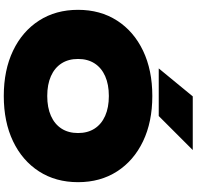

<svg xmlns="http://www.w3.org/2000/svg" viewBox="-32 -990 1040 1016"><g transform="rotate(90 488.0 -482.0)"><path d="M488 18Q351 18 248.5 -31Q146 -80 89 -168.5Q32 -257 32 -375Q32 -493 89 -581.5Q146 -670 248.5 -719Q351 -768 488 -768Q625 -768 727.5 -719Q830 -670 887 -581.5Q944 -493 944 -375Q944 -257 887 -168.5Q830 -80 727.5 -31Q625 18 488 18ZM488 -212Q549 -212 593 -231.5Q637 -251 660.5 -287.5Q684 -324 684 -375Q684 -426 660.5 -462.5Q637 -499 593 -518.5Q549 -538 488 -538Q427 -538 383 -518.5Q339 -499 315.5 -462.5Q292 -426 292 -375Q292 -324 315.5 -287.5Q339 -251 383 -231.5Q427 -212 488 -212ZM490 -982H774L594 -802H342Z"/></g></svg>

Font: Unbounded Black
Style: Regular
Weight: 900
Designer: Luke Prowse, Jean-Baptiste Morizot, Fátima Lázaro, Florian Runge
Foundry: NaN
Version: Version 1.701;gftools[0.9.28.dev5+ged2979d]